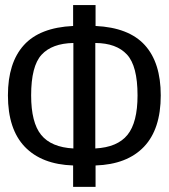

<svg xmlns="http://www.w3.org/2000/svg" viewBox="-20 -726 655 746"><path d="M351.3 -706.2V-625.1Q480.5 -619 542.6 -550.8Q604.6 -482.6 604.6 -355.4Q604.6 -224.1 539.2 -155.6Q473.8 -87.2 351.3 -83.1V0H264.1V-83.1Q142.1 -87.2 76.4 -155.6Q10.8 -224.1 10.8 -355.4Q10.8 -482.1 72.6 -550.5Q134.4 -619 264.1 -625.1V-706.2ZM265.1 -559Q182.1 -557.4 141.5 -513.3Q101 -469.2 101 -355.4Q101 -249.7 140 -201.8Q179 -153.8 265.1 -149.2ZM350.3 -559V-149.2Q436.4 -153.8 475.4 -202.1Q514.4 -250.3 514.4 -355.4Q514.4 -469.7 473.3 -514.1Q432.3 -558.5 350.3 -559Z"/></svg>

Font: FiraCode Nerd Font Mono
Style: Regular
Weight: 400
Monospace: yes
Designer: Carrois Corporate, Edenspiekermann AG, Nikita Prokopov
Foundry: Carrois Corporate, Edenspiekermann AG, Nikita Prokopov
Version: Version 6.002;Nerd Fonts 3.4.0